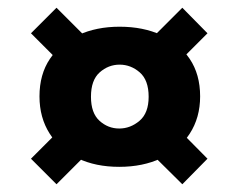

<svg xmlns="http://www.w3.org/2000/svg" viewBox="-20 -627 616 496"><path d="M288 -196Q227 -196 181 -218Q135 -240 108.5 -281.5Q82 -323 82 -378Q82 -435 109 -475Q136 -515 182.5 -536.5Q229 -558 289 -558Q350 -558 396.5 -536.5Q443 -515 470 -475Q497 -435 497 -378Q497 -323 470 -281.5Q443 -240 396 -218Q349 -196 288 -196ZM126 -151 60 -217 159 -316 239 -264ZM451 -151 352 -249 423 -311 516 -217ZM288 -295Q317 -295 340.5 -315Q364 -335 364 -377Q364 -420 341 -440Q318 -460 289 -460Q260 -460 237.5 -440Q215 -420 215 -377Q215 -335 237 -315Q259 -295 288 -295ZM155 -446 60 -541 126 -607 231 -502ZM410 -435 346 -502 451 -607 516 -541Z"/></svg>

Font: Parkinsans Light
Style: Bold
Weight: 700
Version: Version 1.000